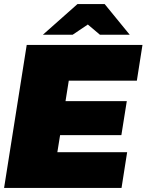

<svg xmlns="http://www.w3.org/2000/svg" viewBox="-20 -920 718 940"><path d="M425.8 -900H492.5L615 -750H469.2L410 -800L335.8 -750H190L359.2 -900ZM0 0 110.8 -700H677.5L650 -525H316.7L300.8 -425H600.8L574.2 -258.3H274.2L260.8 -175H602.5L575 0Z"/></svg>

Font: BoonTook
Style: Italic
Weight: 400
Italic angle: -9°
Designer: Sungsit Sawaiwan
Foundry: FontUni
Version: Version 3.0